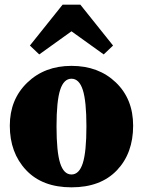

<svg xmlns="http://www.w3.org/2000/svg" viewBox="-20 -787 612 822"><path d="M286 -653 148 -554 108 -592 248 -767H324L464 -592L424 -554ZM350 -246Q350 -354 334.5 -402Q319 -450 286 -450Q253 -450 237.5 -402Q222 -354 222 -246Q222 -137 237.5 -88.5Q253 -40 286 -40Q319 -40 334.5 -88.5Q350 -137 350 -246ZM286 -505Q402 -505 476 -434Q550 -363 550 -249Q550 -131 480.5 -58Q411 15 286 15Q161 15 91.5 -59Q22 -133 22 -249Q22 -361 96.5 -433Q171 -505 286 -505Z"/></svg>

Font: TypoPRO Source Serif Pro
Style: Regular
Weight: 900
Designer: Frank Grießhammer
Foundry: Adobe Systems Incorporated
Version: Version 1.017;PS 1.0;hotconv 1.0.79;makeotf.lib2.5.61930